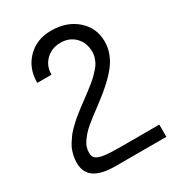

<svg xmlns="http://www.w3.org/2000/svg" viewBox="-181 -659 884 970"><g transform="rotate(-30 260.5 -174.0)"><path d="M157.2 -357.9H74.2Q74.2 -442.9 127.9 -497.3Q181.6 -551.8 266.1 -551.8Q356.9 -551.8 415.5 -500.2Q474.1 -448.7 474.1 -369.1Q474.1 -302.2 429.7 -242.4Q385.3 -182.6 274.9 -101.1Q249 -82 235.6 -71.8Q222.2 -61.5 201.2 -44.2Q180.2 -26.9 169.2 -14.4Q158.2 -2 146.2 14.4Q134.3 30.8 129.2 46.9Q124 63 124 80.1Q124 101.6 137.5 112.5Q150.9 123.5 183.1 128.2Q215.3 132.8 277.8 132.8H502.9V204.1H207Q125 204.1 85 176.5Q44.9 148.9 44.9 91.8Q44.9 72.8 48.8 54.2Q52.7 35.6 58.3 20.3Q64 4.9 75.2 -12.2Q86.4 -29.3 95.2 -41.5Q104 -53.7 120.8 -70.1Q137.7 -86.4 147.9 -95.9Q158.2 -105.5 178.7 -121.6Q199.2 -137.7 209.2 -145.3Q219.2 -152.8 241.2 -168.9Q264.6 -186.5 275.1 -194.3Q285.6 -202.1 305.7 -218.5Q325.7 -234.9 335.2 -244.4Q344.7 -253.9 358.4 -269.3Q372.1 -284.7 378.2 -296.6Q384.3 -308.6 389.2 -323.7Q394 -338.9 394 -354Q394 -407.7 361.3 -441.4Q328.6 -475.1 276.9 -475.1Q225.1 -475.1 191.2 -441.9Q157.2 -408.7 157.2 -357.9Z"/></g></svg>

Font: Telcell.Market
Style: Regular
Weight: 400
Designer: Rasmus Andersson, Sedrak Mkrtchyan
Version: Version 3.019;git-0a5106e0b